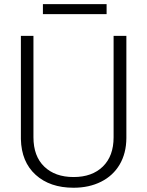

<svg xmlns="http://www.w3.org/2000/svg" viewBox="-20 -881 697 911"><path d="M79.1 0ZM579.6 -710.9V-225.6Q579.1 -153.8 547.9 -100.6Q516.6 -47.4 459.7 -18.8Q402.8 9.8 329.1 9.8Q216.8 9.8 149.2 -51.5Q81.5 -112.8 79.1 -221.2V-710.9H138.7V-230Q138.7 -140.1 189.9 -90.6Q241.2 -41 329.1 -41Q417 -41 468 -90.8Q519 -140.6 519 -229.5V-710.9ZM485.8 -814H183.6V-861.3H485.8Z"/></svg>

Font: Roboto Light
Style: Regular
Weight: 300
Designer: Google
Version: Version 2.134; 2016; ttfautohint (v1.6)